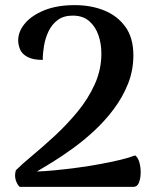

<svg xmlns="http://www.w3.org/2000/svg" viewBox="-20 -730 597 750"><path d="M57 0Q47 -9 41.5 -26.5Q36 -44 42 -65Q66 -89 107 -123Q148 -157 194 -199.5Q240 -242 282 -292.5Q324 -343 350 -400.5Q376 -458 376 -521Q376 -559 364.5 -592.5Q353 -626 328.5 -647.5Q304 -669 264 -669Q228 -669 205 -651.5Q182 -634 169.5 -607.5Q157 -581 152 -551.5Q147 -522 147 -496Q108 -496 86.5 -508Q65 -520 58 -538Q51 -556 51 -572Q51 -607 77.5 -638.5Q104 -670 153.5 -690Q203 -710 272 -710Q336 -710 387.5 -689Q439 -668 470 -625Q501 -582 501 -514Q501 -455 480 -402.5Q459 -350 424.5 -304Q390 -258 348.5 -219.5Q307 -181 264 -150Q221 -119 184.5 -96.5Q148 -74 124 -60Q155 -61 196 -65Q237 -69 282 -75Q327 -81 370.5 -89Q414 -97 449.5 -105.5Q485 -114 508 -123Q519 -115 524.5 -95.5Q530 -76 529.5 -54Q529 -32 522.5 -16Q516 0 501 0Z"/></svg>

Font: Arima SemiBold
Style: Regular
Weight: 600
Designer: Joana Correia and Natanael Gama
Foundry: NDISCOVER
Version: Version 1.101;gftools[0.9.23]